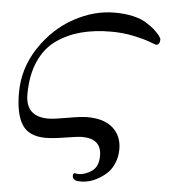

<svg xmlns="http://www.w3.org/2000/svg" viewBox="-58 -703 865 965"><g transform="rotate(5 375.0 -220.0)"><path d="M80.1 -203.1Q80.1 -90.8 195.3 -90.8Q222.7 -90.8 290.5 -103Q358.4 -115.2 390.6 -115.2Q475.6 -115.2 520 -75.2Q564.5 -35.2 564.5 31.2Q564.5 69.3 551.3 101.1Q538.1 132.8 517.6 152.3Q497.1 171.9 472.7 185.5Q448.2 199.2 426.8 204.6Q405.3 210 388.7 210Q375 210 366.7 209Q358.4 208 350.6 201.7Q342.8 195.3 342.8 182.6Q342.8 176.8 348.6 170.9Q369.1 173.8 370.1 173.8Q403.3 173.8 437 150.9Q470.7 127.9 470.7 73.2Q470.7 -13.7 373 -13.7Q351.6 -13.7 289.1 -3.4Q226.6 6.8 190.4 6.8Q106.4 6.8 71.8 -45.9Q37.1 -98.6 37.1 -207Q37.1 -331.1 106.4 -435.5Q175.8 -540 276.9 -595.2Q377.9 -650.4 480.5 -650.4Q534.2 -650.4 576.2 -640.6Q618.2 -630.9 646 -612.3Q673.8 -593.8 685.1 -583.5Q696.3 -573.2 710.9 -556.6Q721.7 -542 721.7 -536.1Q721.7 -507.8 701.2 -507.8Q699.2 -507.8 668.9 -519.5Q638.7 -531.2 585 -542.5Q531.2 -553.7 472.7 -553.7Q389.6 -553.7 322.3 -536.1Q254.9 -518.6 198.7 -479.5Q142.6 -440.4 111.3 -370.1Q80.1 -299.8 80.1 -203.1Z"/></g></svg>

Font: Crimson Text
Style: Regular
Weight: 400
Version: Version 0.13